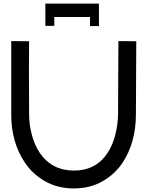

<svg xmlns="http://www.w3.org/2000/svg" viewBox="-20 -1031 825 1075"><path d="M234 -1011V-886H284V-936H484V-885H534V-1011H484H284ZM43 -801V-389V-388Q43 -234 119 -121Q163 -55 233.5 -15.5Q304 24 394 24Q484 24 554 -16Q624 -56 667 -121Q740 -233 741 -388L742 -601V-602L743 -800L643 -801L642 -602L641 -389Q640 -333 625.5 -276Q611 -219 583 -176Q518 -76 394 -76Q270 -76 202 -176Q173 -220 158 -277Q143 -334 143 -389Q141 -695 143 -800Z"/></svg>

Font: Serreria Sobria
Style: Medium
Weight: 500
Version: Version 001.000